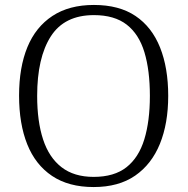

<svg xmlns="http://www.w3.org/2000/svg" viewBox="-20 -745 757 775"><path d="M358 10Q257 10 190 -35Q123 -80 90 -162.5Q57 -245 57 -359Q57 -473 90.5 -554.5Q124 -636 191.5 -680.5Q259 -725 359 -725Q461 -725 527 -680.5Q593 -636 626 -553.5Q659 -471 659 -358Q659 -247 625.5 -164.5Q592 -82 525.5 -36Q459 10 358 10ZM358 -31Q441 -31 490.5 -70Q540 -109 562.5 -182.5Q585 -256 585 -358Q585 -461 563 -534Q541 -607 491.5 -645.5Q442 -684 359 -684Q240 -684 185 -598Q130 -512 130 -358Q130 -255 154 -182Q178 -109 228.5 -70Q279 -31 358 -31Z"/></svg>

Font: Noto Serif Hebrew Light
Style: Regular
Weight: 300
Version: Version 2.003